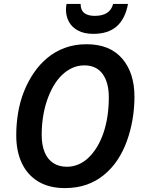

<svg xmlns="http://www.w3.org/2000/svg" viewBox="-20 -951 732 981"><path d="M312 10Q231 10 175.5 -23.5Q120 -57 91.5 -117.5Q63 -178 63 -260Q63 -318 72.5 -375Q82 -432 102.5 -483.5Q123 -535 153 -579Q183 -623 223 -656Q263 -689 313 -707Q363 -725 422 -725Q541 -725 604 -652Q667 -579 667 -457Q667 -397 657 -339.5Q647 -282 628 -229.5Q609 -177 580 -133.5Q551 -90 511.5 -57.5Q472 -25 422.5 -7.5Q373 10 312 10ZM322 -99Q353 -99 381 -111Q409 -123 432.5 -145.5Q456 -168 475.5 -200Q495 -232 508.5 -271.5Q522 -311 529 -357Q536 -403 536 -454Q536 -530 504 -573.5Q472 -617 411 -617Q378 -617 349.5 -604Q321 -591 296.5 -567.5Q272 -544 253 -511Q234 -478 220.5 -438.5Q207 -399 200 -354.5Q193 -310 193 -262Q193 -210 208 -173.5Q223 -137 252 -118Q281 -99 322 -99ZM457 -778Q410 -778 378.5 -795Q347 -812 332 -840Q317 -868 317 -902Q317 -911 318 -918Q319 -925 320 -931H392Q392 -911 399.5 -897.5Q407 -884 423.5 -877Q440 -870 465 -870Q503 -870 526.5 -885Q550 -900 558 -931H634Q620 -855 576.5 -816.5Q533 -778 457 -778Z"/></svg>

Font: Noto Sans Display SemiBold
Style: Italic
Weight: 600
Italic angle: -12°
Designer: Monotype Design Team
Foundry: Monotype Imaging Inc.
Version: Version 2.003